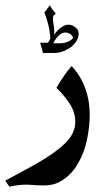

<svg xmlns="http://www.w3.org/2000/svg" viewBox="-80 -487 419 732"><path d="M223 -196Q262 -132 262 -50Q262 -6 252 44Q242 94 218 135Q197 173 164 196Q146 209 127.5 214.5Q109 220 86 220L54 219Q32 217 21 217Q-13 217 -44 225L-60 202L41 147Q106 111 138 85Q172 60 189.5 34Q207 8 207 -23Q207 -63 180 -100Q159 -130 135 -152Q166 -205 193 -235Q207 -221 223 -196ZM133 -435Q125 -430 123 -425Q121 -420 122 -408Q127 -381 127 -370Q127 -360 126 -354Q140 -374 154.5 -383.5Q169 -393 181 -393Q194 -393 207 -383Q220 -373 220 -360Q220 -331 190 -307Q158 -285 127 -285H84L73 -324H103L112 -340Q110 -372 102.5 -399Q95 -426 89 -439L110 -467Q116 -454 133 -435ZM168 -363Q144 -362 123 -322H149Q165 -322 179 -328Q193 -334 199 -343Q190 -363 168 -363Z"/></svg>

Font: Mirza Medium
Style: Regular
Weight: 500
Designer: Arabic design by Kourosh Beigpour, Latin design by Eduardo Tunni, engineering by Lasse Fister
Version: Version 1.0010g